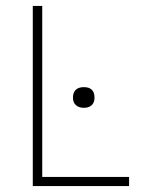

<svg xmlns="http://www.w3.org/2000/svg" viewBox="-20 -630 494 650"><path d="M91 -610H123V-31H417V0H91ZM227 -299Q227 -317 236.5 -326Q246 -335 264 -335Q300 -335 300 -299Q300 -283 290.5 -274Q281 -265 264 -265Q247 -265 237 -274Q227 -283 227 -299Z"/></svg>

Font: Athiti ExtraLight
Style: Regular
Weight: 275
Designer: CadsonDemak Team
Foundry: CadsonDemak
Version: Version 1.033